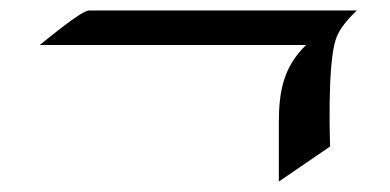

<svg xmlns="http://www.w3.org/2000/svg" viewBox="-20 -432 745 367"><path d="M150 -412C136 -412 70 -357 56 -346H565C521 -303 513 -256 513 -197C513 -160 513 -85 513 -85L611 -152C611 -152 605 -308 622 -357C626 -370 636 -387 662 -412Z"/></svg>

Font: Fondamento
Style: Regular
Weight: 400
Designer: Astigmatic (AOETI)
Foundry: Astigmatic (AOETI)
Version: Version 1.001